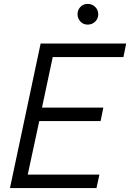

<svg xmlns="http://www.w3.org/2000/svg" viewBox="-20 -963 666 983"><path d="M429 -837Q406 -837 391.5 -853Q377 -869 377 -890Q377 -912 391.5 -927.5Q406 -943 429 -943Q452 -943 467.5 -927.5Q483 -912 483 -890Q483 -868 467.5 -852.5Q452 -837 429 -837ZM31 0 188 -740H626L612 -671H250L195 -412H509L495 -343H181L122 -69H489L474 0Z"/></svg>

Font: Be Vietnam Pro Light
Style: Italic
Weight: 300
Italic angle: -12°
Designer: Lam Bao, Tony Le, Vietanh Nguyen
Foundry: Yellow Type Foundry
Version: Version 1.002; ttfautohint (v1.8.3)